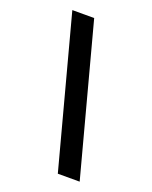

<svg xmlns="http://www.w3.org/2000/svg" viewBox="-136 -795 690 871"><g transform="rotate(20 209.0 -360.0)"><path d="M165.5 -720 357.5 0H252L60 -720Z"/></g></svg>

Font: Vela Sans SemBd
Style: Regular
Weight: 600
Designer: Principal design: Mikhail Sharanda - project Manrope.
Design modification: Ravid Balaliev
Foundry: Mikhail Sharanda
Version: Version 1.001